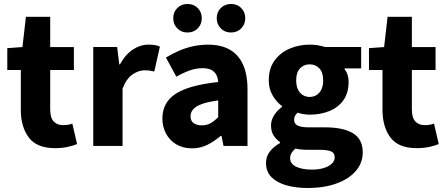

<svg xmlns="http://www.w3.org/2000/svg" viewBox="-20 -732 2237 963"><path d="M256.1 11.1Q164.4 11.1 124.4 -42.3Q84.4 -95.7 84.4 -181.4V-381H16.6V-490.5L92.6 -496L110 -647.8H231.8V-496H350.6V-381H231.8V-183.1Q231.8 -141.2 249.3 -122.8Q266.9 -104.4 295.7 -104.4Q308.2 -104.4 320.3 -106.1Q332.5 -107.8 342.8 -112.2L366.6 -9.3Q347.6 -1.4 319.4 4.8Q291.1 11.1 256.1 11.1Z M447.7 0V-496.1H567.6L578.2 -409.4H581.9Q609 -459.2 646.7 -483.7Q684.4 -508.1 722.8 -508.1Q743.9 -508.1 757.8 -505.7Q771.6 -503.3 782 -498.1L753.9 -373.3Q741.6 -376.3 731 -377.8Q720.4 -379.3 704 -379.3Q675.9 -379.3 645.3 -359Q614.6 -338.7 594.7 -287.5V0Z M942.8 12Q897.5 12 864.2 -8Q831 -27.9 812.7 -61.8Q794.5 -95.7 794.5 -137.6Q794.5 -217.8 860.9 -261.4Q927.4 -305 1074.4 -320.5Q1072.9 -341.6 1064.7 -357.2Q1056.4 -372.9 1039.5 -381.5Q1022.5 -390.1 995.6 -390.1Q964.7 -390.1 932.7 -379Q900.7 -368 864.4 -347.4L812.3 -443.4Q843.8 -462.6 878 -477.4Q912.2 -492.2 948.8 -500.1Q985.4 -508 1024.4 -508Q1087.6 -508 1131.5 -483.5Q1175.3 -459 1198.3 -409.3Q1221.4 -359.6 1221.4 -283.3V0H1101.2L1090.9 -50.6H1086.9Q1055.2 -23.2 1020.1 -5.6Q985.1 12 942.8 12ZM992.2 -103.3Q1017.2 -103.3 1036.2 -114.1Q1055.3 -124.9 1074.4 -144.3V-228.2Q1022 -221.3 991.7 -210Q961.4 -198.6 948.5 -183.2Q935.6 -167.8 935.6 -149Q935.6 -125.8 951.2 -114.5Q966.7 -103.3 992.2 -103.3ZM920.4 -569Q889.3 -569 869.1 -589.7Q848.9 -610.3 848.9 -640.6Q848.9 -671.1 869.1 -691.6Q889.3 -712.1 920.4 -712.1Q951.7 -712.1 971.8 -691.6Q992 -671.1 992 -640.6Q992 -610.3 971.8 -589.7Q951.7 -569 920.4 -569ZM1138.6 -569Q1107.4 -569 1087.2 -589.7Q1067 -610.3 1067 -640.6Q1067 -671.1 1087.2 -691.6Q1107.4 -712.1 1138.6 -712.1Q1169.9 -712.1 1190 -691.6Q1210.1 -671.1 1210.1 -640.6Q1210.1 -610.3 1190 -589.7Q1169.9 -569 1138.6 -569Z M1521.8 210.9Q1464.1 210.9 1416.8 197.6Q1369.5 184.3 1341.8 156.8Q1314.2 129.3 1314.2 85.2Q1314.2 54 1332.5 29.2Q1350.8 4.4 1384.6 -14.7V-18.7Q1365.8 -32.2 1352.5 -52.4Q1339.3 -72.6 1339.3 -102.9Q1339.3 -130.2 1355.3 -154.7Q1371.3 -179.3 1394.6 -195.9V-199.9Q1368.5 -218.2 1348.2 -251.9Q1328 -285.6 1328 -328.6Q1328 -388.1 1357 -428.2Q1386 -468.2 1432.9 -488.2Q1479.8 -508.1 1533.2 -508.1Q1554 -508.1 1573.7 -505Q1593.4 -502 1610 -496.1H1791.4V-389H1708.4V-385Q1718.4 -372 1723.4 -356.6Q1728.5 -341.3 1728.5 -322Q1728.5 -265.8 1702.4 -229.3Q1676.3 -192.9 1631.8 -174.9Q1587.4 -156.9 1533.2 -156.9Q1519.6 -156.9 1504.6 -159.2Q1489.6 -161.5 1472.6 -166.6Q1464 -158.5 1459.7 -150.9Q1455.3 -143.3 1455.3 -129.7Q1455.3 -111.7 1472.4 -102.5Q1489.4 -93.3 1529.6 -93.3H1610Q1701.5 -93.3 1750.5 -63.6Q1799.4 -33.9 1799.4 32.8Q1799.4 84.3 1765.4 124.5Q1731.4 164.8 1669.2 187.8Q1606.9 210.9 1521.8 210.9ZM1533.2 -245.9Q1552.5 -245.9 1567.7 -255.3Q1582.9 -264.6 1591.9 -283Q1600.9 -301.4 1600.9 -328.6Q1600.9 -368.9 1581.7 -389.1Q1562.5 -409.3 1533.2 -409.3Q1503.9 -409.3 1484.7 -389.1Q1465.5 -368.9 1465.5 -328.6Q1465.5 -301.4 1474.5 -283Q1483.5 -264.6 1498.7 -255.3Q1513.8 -245.9 1533.2 -245.9ZM1545.2 118.7Q1578.3 118.7 1603.7 110.8Q1629.2 102.9 1643.9 89Q1658.7 75 1658.7 57.9Q1658.7 34 1639.1 26.7Q1619.4 19.4 1583 19.4H1531.6Q1506.1 19.4 1490.4 17.8Q1474.6 16.2 1462 13.1Q1448.3 24.7 1441.7 36.3Q1435.2 47.9 1435.2 61.7Q1435.2 90 1465.5 104.3Q1495.8 118.7 1545.2 118.7Z M2070.1 11.1Q1978.4 11.1 1938.4 -42.3Q1898.4 -95.7 1898.4 -181.4V-381H1830.6V-490.5L1906.6 -496L1924 -647.8H2045.8V-496H2164.6V-381H2045.8V-183.1Q2045.8 -141.2 2063.3 -122.8Q2080.9 -104.4 2109.7 -104.4Q2122.2 -104.4 2134.3 -106.1Q2146.5 -107.8 2156.8 -112.2L2180.6 -9.3Q2161.6 -1.4 2133.4 4.8Q2105.1 11.1 2070.1 11.1Z"/></svg>

Font: Source Sans 3 VF
Style: Regular
Weight: 200
Designer: Paul D. Hunt
Foundry: Adobe
Version: Version 3.046;hotconv 1.0.118;makeotfexe 2.5.65603